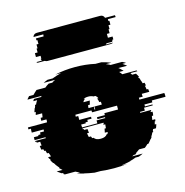

<svg xmlns="http://www.w3.org/2000/svg" viewBox="-120 -848 925 961"><g transform="rotate(-15 342.5 -367.5)"><path d="M694 -289Q695 -284 695 -279Q695 -274 695 -269H624V-259H583V-249H622V-244H577V-229H552V-224H608Q608 -221 607 -219H604V-214H613V-213Q613 -209 612.5 -204Q612 -199 611 -194H604L601 -174H616Q616 -170 614 -164H611Q610 -160 609 -156.5Q608 -153 607 -149H615Q614 -144 612 -139Q610 -134 608 -129H593L589 -119H591Q589 -115 589 -114H585Q581 -104 574 -94H576Q575 -92 573 -89Q571 -86 569 -84H568L556 -69Q555 -68 554 -67Q553 -66 551 -64H546Q542 -60 538 -56.5Q534 -53 529 -49H499L478 -34H482Q480 -33 478 -32Q476 -31 474 -29H467Q465 -28 462 -27Q459 -26 457 -24H511Q506 -21 500 -18.5Q494 -16 488 -14H471Q464 -11 456 -8.5Q448 -6 440 -4H444Q432 -1 419 1.5Q406 4 392 6H423Q407 8 390 9Q373 10 355 10Q336 10 319.5 9Q303 8 286 6H254Q241 4 227.5 1.5Q214 -1 202 -4H199Q191 -6 183.5 -8.5Q176 -11 168 -14H184Q179 -16 173 -18.5Q167 -21 162 -24H108L99 -29H106L97 -34H93Q81 -42 72 -49H102Q98 -53 94 -56.5Q90 -60 86 -64H91Q90 -66 89 -67Q88 -68 86 -69L74 -84H75L68 -94H66Q59 -104 55 -114H58Q56 -118 56 -119H53L49 -129H64Q63 -134 61 -139Q59 -144 57 -149H49Q48 -153 47 -156.5Q46 -160 45 -164H39L36 -174H26L23 -194H33Q32 -199 31.5 -204Q31 -209 31 -213V-214H13V-219H8Q8 -221 7.5 -222Q7 -223 7 -224H63Q63 -227 62 -229H6V-244H30V-249H42V-259H63V-269H2Q2 -274 2 -279Q2 -284 3 -289H-10V-299H89Q90 -302 90 -307V-314H63Q63 -318 63.5 -321.5Q64 -325 64 -329H74L77 -349H44Q45 -353 46 -356.5Q47 -360 48 -364H41Q43 -369 44.5 -374.5Q46 -380 48 -384H49Q50 -386 51 -389Q52 -392 53 -394H52Q52 -395 54 -399H59Q63 -409 70 -419H50L56 -429H93Q94 -431 97 -434H24Q26 -438 29.5 -441.5Q33 -445 36 -449H59Q64 -454 69.5 -459.5Q75 -465 80 -469H126Q135 -477 147 -484H166Q170 -487 174.5 -489.5Q179 -492 183 -494H124Q133 -499 146 -504H173Q196 -513 221 -519H191Q240 -530 295 -530Q350 -530 399 -519H430Q455 -513 477 -504H449Q462 -499 471 -494H530Q535 -492 539.5 -489.5Q544 -487 548 -484H529L550 -469H504Q510 -465 515.5 -459.5Q521 -454 526 -449H503Q506 -445 509.5 -441.5Q513 -438 515 -434H589L592 -429H556L562 -419H582Q589 -409 593 -399H588Q590 -395 590 -394H592L596 -384H595Q597 -380 599 -374.5Q601 -369 602 -364H612L615 -349H609Q611 -345 611.5 -339.5Q612 -334 613 -329H621Q622 -325 622 -321.5Q622 -318 623 -314H584V-307Q584 -302 585 -299H565V-289ZM310 -329Q309 -325 308.5 -321.5Q308 -318 308 -314H336Q335 -311 335 -308Q335 -305 335 -302V-299H339V-302Q339 -305 338.5 -308Q338 -311 338 -314H377Q377 -318 376.5 -321.5Q376 -325 376 -329H368Q367 -335 365.5 -340Q364 -345 362 -349H369Q365 -358 357 -364H347Q337 -370 321 -370Q305 -370 296 -364H303Q299 -361 296 -357.5Q293 -354 291 -349H324Q323 -345 321.5 -340Q320 -335 319 -329ZM378 -269H449V-289H320Q319 -293 319 -299H236Q236 -293 235 -289H248V-269H309V-259H287V-249H275V-244H251Q251 -240 251.5 -236.5Q252 -233 252 -229H331V-244H376V-249H337V-259H378ZM362 -219V-224H253V-219H258V-218Q258 -217 258.5 -216Q259 -215 259 -214H276Q277 -209 277 -204Q277 -199 278 -194H268Q270 -181 272 -174H283Q285 -168 287 -164H294Q303 -150 328 -150Q353 -150 362 -164H366Q367 -166 368 -168.5Q369 -171 370 -174H355Q356 -179 357 -183.5Q358 -188 359 -194H366Q367 -199 367 -204Q367 -209 368 -214H359V-219ZM557 -719H517V-709H522V-689H512V-669H507V-649H493V-629H517V-614H512Q512 -610 508 -604H479Q477 -601 474 -599H511Q507 -595 498 -595H171Q163 -595 158 -599H120Q119 -600 118 -601.5Q117 -603 115 -604H144Q142 -608 140 -614H144V-629H120V-649H134V-669H139V-689H149V-709H144V-719H184V-722Q184 -727 185 -729H134Q139 -745 156 -745H483Q500 -745 505 -729H556Q557 -727 557 -722Z"/></g></svg>

Font: Rubik Glitch
Style: Regular
Weight: 400
Designer: Hubert and Fischer, NaN
Foundry: Hubert and Fischer, NaN
Version: Version 2.200